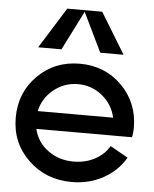

<svg xmlns="http://www.w3.org/2000/svg" viewBox="-57 -875 752 936"><g transform="rotate(5 319.0 -407.0)"><path d="M527 -627H413L320 -819L223 -627H109L234 -827H405ZM503 -178 590 -129Q553 -64 483.5 -25.5Q414 13 329 13Q202 13 116 -70Q30 -153 30 -276Q30 -399 113 -482Q196 -565 319 -565Q442 -565 525 -482Q608 -399 608 -276Q608 -263 606.5 -251.5Q605 -240 604 -235L602 -230H135Q150 -165 204 -126Q258 -87 329 -87Q386 -87 432.5 -111.5Q479 -136 503 -178ZM134 -317H503Q489 -381 437.5 -423Q386 -465 319 -465Q252 -465 200 -423Q148 -381 134 -317Z"/></g></svg>

Font: Edgecutting Lite Sharp
Style: Medium
Weight: 500
Designer: RandomMaerks (Nguyen Gia Bao)
Version: Version 1.0